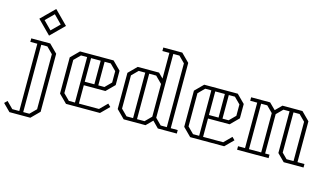

<svg xmlns="http://www.w3.org/2000/svg" viewBox="-186 -1429 3654 2122"><g transform="rotate(15 1640.5 -367.5)"><path d="M227 -680 75 -833 228 -985 380 -832ZM135 -833 227 -740 320 -832 228 -925ZM262 -600 355 -507V157L262 250H23L-60 167L-29 136L45 210H125V-560H45V-600ZM310 -490 240 -560H170V210H240L310 140Z M1085 -93 992 0H603L510 -93V-507L603 -600H987L1080 -507V-343L987 -250H740V-40H970L1054 -124ZM625 -40H695V-560H625L555 -490V-110ZM740 -290H850V-560H740ZM965 -560H895V-290H965L1035 -360V-490Z M1871 -40V0H1654L1584 -71L1513 0H1263L1170 -93V-507L1263 -600H1507L1561 -546V-840H1481V-880H1698L1791 -787V-40ZM1676 -40H1746V-770L1676 -840H1606V-110ZM1285 -40H1360V-560H1285L1215 -490V-110ZM1561 -110V-484L1485 -560H1405V-40H1491Z M2506 -93 2413 0H2024L1931 -93V-507L2024 -600H2408L2501 -507V-343L2408 -250H2161V-40H2391L2475 -124ZM2046 -40H2116V-560H2046L1976 -490V-110ZM2161 -290H2271V-560H2161ZM2386 -560H2316V-290H2386L2456 -360V-490Z M3321 -40V0H3094L3011 -83V-560H2941L2871 -490V-40H2921V0H2561V-40H2641V-560H2561V-600H2778L2849 -530L2919 -600H3148L3241 -507V-40ZM2826 -40V-490L2756 -560H2686V-40ZM3116 -40H3196V-490L3126 -560H3056V-100Z"/></g></svg>

Font: Kumar One Outline
Style: Regular
Weight: 400
Designer: Parimal Parmar
Foundry: Indian Type Foundry
Version: Version 1.000;PS 1.000;hotconv 1.0.88;makeotf.lib2.5.647800